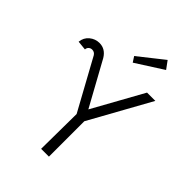

<svg xmlns="http://www.w3.org/2000/svg" viewBox="-257 -1028 1147 1147"><g transform="rotate(45 316.0 -455.0)"><path d="M503 -861 331 -751 309 -785 467 -910ZM73 -605 14 -611Q18 -649 45.5 -671.5Q73 -694 108 -694Q158 -694 187 -646L341 -366L518 -685H588L374 -299V0H308L311 -297L135 -618Q124 -635 105 -635Q92 -635 83 -627Q74 -619 73 -605Z"/></g></svg>

Font: Bellota
Style: Regular
Weight: 400
Designer: Kemie Guaida
Foundry: Kemie Guaida
Version: Version 1.000;PS 002.000;hotconv 1.0.70;makeotf.lib2.5.58329